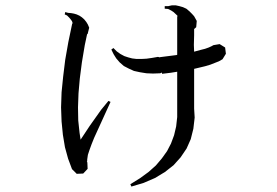

<svg xmlns="http://www.w3.org/2000/svg" viewBox="-20 -642 1040 720"><path d="M223.6 -89.8 215.8 -136.7 210.9 -186.5 209 -239.3 210.9 -295.9 216.8 -354.5 224.6 -418 236.3 -484.4 251 -554.7 252.9 -553.7 250 -562.5 245.1 -569.3 239.3 -576.2 231.4 -584 222.7 -587.9 224.6 -596.7 235.4 -593.8 247.1 -592.8 257.8 -590.8 267.6 -587.9 278.3 -583 287.1 -577.1 295.9 -569.3 303.7 -559.6 309.6 -549.8 314.5 -538.1 308.6 -514.6 306.6 -513.7 297.9 -472.7 287.1 -408.2 279.3 -347.7 274.4 -292 272.5 -239.3 273.4 -190.4 278.3 -144.5 282.2 -118.2 316.4 -169.9 359.4 -230.5 386.7 -263.7 394.5 -259.8 333 -125 323.2 -100.6 315.4 -79.1 309.6 -61.5 307.6 -47.9 306.6 -39.1 308.6 -38.1H305.7L307.6 -32.2L308.6 -8.8L292 8.8L267.6 9.8L250 -7.8L235.4 -46.9ZM800.8 -412.1 768.6 -399.4 749 -393.6 728.5 -388.7 708 -383.8V-234.4L710 -201.2L705.1 -159.2L695.3 -120.1L679.7 -85L657.2 -51.8L630.9 -22.5L598.6 2.9L561.5 25.4L518.6 43.9L472.7 57.6L468.8 48.8L504.9 26.4L537.1 2.9L564.5 -21.5L586.9 -47.9L606.4 -75.2L621.1 -103.5L632.8 -134.8L640.6 -168L644.5 -203.1V-240.2V-373L620.1 -369.1L587.9 -365.2L586.9 -370.1L581.1 -367.2L553.7 -366.2L529.3 -367.2L504.9 -371.1L482.4 -376L462.9 -384.8L444.3 -394.5L428.7 -408.2L416 -422.9L406.2 -438.5L397.5 -456.1L405.3 -461.9L418 -449.2L431.6 -439.5L446.3 -431.6L460.9 -426.8L475.6 -422.9L492.2 -420.9H509.8L529.3 -421.9L549.8 -424.8L572.3 -428.7L580.1 -426.8V-427.7L641.6 -435.5L644.5 -436.5V-437.5V-473.6V-509.8V-581.1H646.5L644.5 -584L630.9 -596.7L622.1 -602.5L610.4 -608.4L597.7 -609.4V-619.1H611.3L625 -622.1H638.7L652.3 -619.1L666 -615.2L678.7 -609.4L690.4 -599.6L700.2 -589.8L708 -581.1L717.8 -563.5L715.8 -540L708 -533.2V-509.8L707 -473.6L708 -448.2L733.4 -455.1L749 -459L762.7 -463.9L773.4 -468.8L780.3 -472.7L803.7 -476.6L824.2 -463.9L827.1 -440.4L814.5 -419.9Z"/></svg>

Font: Kurinto Seri
Style: Regular
Weight: 400
Designer: Kurinto was developed by Clint Goss from a range of fonts that are compatible with the SIL Open Font License Version 1.1
Foundry: Clinton F. Goss
Version: Version 2.196; July 25, 2020